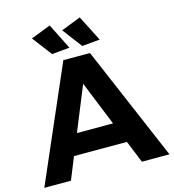

<svg xmlns="http://www.w3.org/2000/svg" viewBox="-133 -1027 1027 1135"><g transform="rotate(-15 380.0 -459.5)"><path d="M594 0 539 -136H215L160 0H-3L301 -700H464L763 0ZM267 -263H488L378 -535ZM276 -919 355 -762 246 -752 155 -872ZM460 -919 540 -762 431 -752 340 -872Z"/></g></svg>

Font: Gontserrat SemiBold
Style: Regular
Weight: 600
Designer: Julieta Ulanovsky
Foundry: Julieta Ulanovsky
Version: Version 6.001